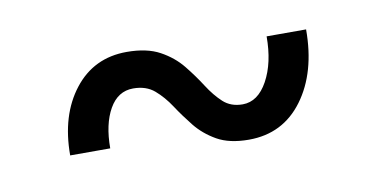

<svg xmlns="http://www.w3.org/2000/svg" viewBox="-35 -407 629 321"><g transform="rotate(-10 280.0 -247.0)"><path d="M367 -157Q334 -157 313 -169Q292 -181 278 -198.5Q264 -216 252.5 -233.5Q241 -251 227 -263Q213 -275 191 -275Q165 -275 150.5 -249.5Q136 -224 136 -183H68Q68 -251 101.5 -294Q135 -337 191 -337Q225 -337 247 -325Q269 -313 283.5 -295Q298 -277 309.5 -259Q321 -241 334 -229Q347 -217 367 -217Q393 -217 409.5 -247Q426 -277 426 -322H493Q493 -249 459 -203Q425 -157 367 -157Z"/></g></svg>

Font: Hanken Grotesk
Style: Italic
Weight: 400
Italic angle: -8°
Designer: Alfredo Marco Pradil
Foundry: Hanken Design Co.
Version: Version 3.013